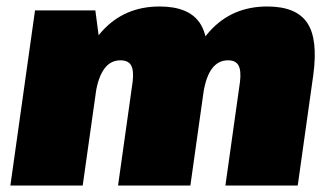

<svg xmlns="http://www.w3.org/2000/svg" viewBox="-20 -572 1020 592"><path d="M720 -320Q724 -354 715.5 -370Q707 -386 683 -386Q653 -386 634 -361Q615 -336 607 -285L529 -210L535 -250Q557 -398 626 -475Q695 -552 804 -552Q893 -552 927 -502Q961 -452 946 -341L898 0H675ZM88 -540H274L292 -403L235 0H12ZM389 -320Q393 -354 384.5 -370Q376 -386 351 -386Q321 -386 302 -360.5Q283 -335 275 -285L197 -210L203 -250Q225 -398 294 -475Q363 -552 472 -552Q561 -552 595.5 -502Q630 -452 615 -341L567 0H344Z"/></svg>

Font: Pathway Extreme Condensed Black
Style: Italic
Weight: 900
Width: 3
Italic angle: -8°
Version: Version 1.001;gftools[0.9.26]